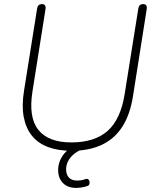

<svg xmlns="http://www.w3.org/2000/svg" viewBox="-20 -731 760 941"><path d="M330 8Q264 8 215 -10.5Q166 -29 136 -66.5Q106 -104 96 -159.5Q86 -215 98 -288L162 -690Q164 -701 170 -706Q176 -711 186 -711Q196 -711 200.5 -704.5Q205 -698 203 -686L139 -282Q119 -156 168 -94.5Q217 -33 330 -33Q443 -33 507 -89Q571 -145 591 -270L658 -690Q660 -701 666 -706Q672 -711 682 -711Q692 -711 696.5 -704.5Q701 -698 699 -686L632 -261Q618 -171 580.5 -111.5Q543 -52 480.5 -22Q418 8 330 8ZM354 190Q311 190 288 165.5Q265 141 265 103Q265 59 293.5 23.5Q322 -12 366 -31L384 0Q357 11 339.5 26.5Q322 42 313 60.5Q304 79 304 99Q304 124 317.5 139Q331 154 359 154Q368 154 377.5 152.5Q387 151 398 147Q407 144 412 147.5Q417 151 418.5 158Q420 165 418 171.5Q416 178 410 180Q397 185 381 187.5Q365 190 354 190Z"/></svg>

Font: Nunito ExtraLight
Style: Italic
Weight: 200
Italic angle: -9°
Designer: Vernon Adams
Foundry: Vernon Adams
Version: Version 3.602